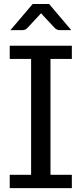

<svg xmlns="http://www.w3.org/2000/svg" viewBox="-20 -946 410 966"><path d="M341.5 0.5H29V-66.5H136.5V-649.5H29V-716H341.5V-649.5H234V-66.5H341.5ZM338.5 -794.5H279Q268 -794.5 256.5 -804L195 -870L187 -879.5L116.5 -804Q106 -794.5 94 -794.5H32.5L144.5 -926H227Z"/></svg>

Font: Verano Sans
Style: Regular
Weight: 400
Designer: Lukasz Dziedzic with Adam Twardoch and Botio Nikoltchev
Foundry: tyPoland Lukasz Dziedzic
Version: Version 3.001;December 28, 2019;FontCreator 12.0.0.2547 64-b